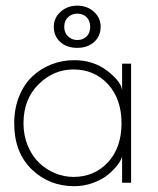

<svg xmlns="http://www.w3.org/2000/svg" viewBox="-20 -630 544 662"><path d="M165.5 -537.5Q165.5 -568.5 189 -589.5Q212.5 -610.5 246.5 -610.5Q280.5 -610.5 303.8 -589.5Q327 -568.5 327 -537.5Q327 -505.5 304.5 -485.2Q282 -465 246.5 -465Q210 -465 187.8 -485.2Q165.5 -505.5 165.5 -537.5ZM201.5 -537.5Q201.5 -517 214.8 -504.5Q228 -492 246.5 -492Q266 -492 278.5 -504.2Q291 -516.5 291 -537.5Q291 -558.5 278.5 -570.8Q266 -583 246.5 -583Q228 -583 214.8 -570.8Q201.5 -558.5 201.5 -537.5ZM401 0V-91Q398.5 -79 386.2 -62.5Q374 -46 354 -29Q334 -12 302.5 0Q271 12 236 12Q149.5 12 89.2 -46.2Q29 -104.5 29 -205Q29 -256 46 -297.8Q63 -339.5 91.5 -366.5Q120 -393.5 157.2 -408Q194.5 -422.5 236 -422.5Q302 -422.5 349.8 -385.8Q397.5 -349 401 -319V-410.5H432V0ZM61 -205Q61 -163 75.8 -127.5Q90.5 -92 114.8 -68.8Q139 -45.5 169.8 -32.8Q200.5 -20 233 -20Q305.5 -20 352.2 -70.5Q399 -121 399 -205Q399 -289 352.2 -339.8Q305.5 -390.5 233 -390.5Q164.5 -390.5 112.8 -339.2Q61 -288 61 -205Z"/></svg>

Font: League Spartan ExtraLight
Style: Regular
Weight: 200
Foundry: The League of Moveable Type
Version: Version 2.002